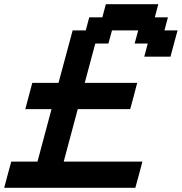

<svg xmlns="http://www.w3.org/2000/svg" viewBox="-20 -895 866 915"><path d="M0 0H625Q630.9 -21 642.1 -62.5Q653.3 -104 658.7 -125H283.7Q294.9 -167 317.1 -250Q339.4 -333 350.6 -375H600.6Q606.4 -395.5 617.4 -437.3Q628.4 -479 633.8 -500H383.8L434.1 -687.5H496.6L513.7 -750H638.7L621.6 -687.5H684.1L667.5 -625H792.5Q797.9 -645.5 809.1 -687.3Q820.3 -729 826.2 -750H763.7L780.3 -812.5H717.8L734.4 -875H484.4L467.8 -812.5H405.3L388.7 -750H326.2Q314.9 -708.5 292.5 -625Q270 -541.5 258.8 -500H133.8Q128.4 -479 117.2 -437.5Q106 -396 100.6 -375H225.6Q214.4 -333 192.1 -250Q169.9 -167 158.7 -125H33.7Q27.8 -104 16.6 -62.5Q5.4 -21 0 0Z"/></svg>

Font: Faithful 32x
Style: Oblique
Weight: 400
Foundry: Faithful Resource Pack
Version: Version 1.0; January 27, 2023